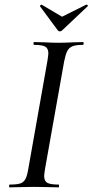

<svg xmlns="http://www.w3.org/2000/svg" viewBox="-20 -806 399 826"><path d="M68 -17Q82 -22 89.5 -36Q97 -50 102 -81L184 -544Q188 -570 188 -576Q188 -598 174.5 -605.5Q161 -613 127 -613Q124 -613 124 -619Q124 -625 127 -625L170 -624Q208 -622 230 -622Q259 -622 297 -624L337 -625Q340 -625 340 -619Q340 -613 337 -613Q307 -613 292 -607Q277 -601 269.5 -586.5Q262 -572 256 -542L174 -81Q170 -55 170 -49Q170 -27 183.5 -19.5Q197 -12 232 -12Q234 -12 234 -6Q234 0 232 0Q206 0 190 -1L126 -2L66 -1Q50 0 22 0Q19 0 19 -6Q19 -12 22 -12Q53 -12 68 -17ZM152 -780Q152 -782 155 -784.5Q158 -787 159 -786L247 -734L351 -786H352Q355 -786 357.5 -783Q360 -780 357 -779L247 -675Q243 -671 237 -671Q232 -671 229 -675L152 -779Z"/></svg>

Font: CormorantInfant-MediumItalic
Style: Italic
Weight: 500
Italic angle: -10°
Designer: Christian Thalmann (Catharsis Fonts)
Foundry: Catharsis Fonts
Version: Version 3.303